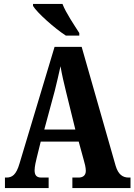

<svg xmlns="http://www.w3.org/2000/svg" viewBox="-20 -951 680 971"><path d="M313 -771H381V-784C357 -822 313 -886 296 -931H147V-921C168 -886 257 -807 313 -771ZM5 0H226V-53H189C163 -53 155 -67 155 -90C155 -109 162 -138 166 -154L186 -235H378L404 -140C408 -127 414 -104 414 -87C414 -62 397 -53 377 -53H346V0H640V-53H631C600 -53 578 -69 565 -112L393 -714H256L79 -125C62 -66 41 -53 12 -53H5ZM204 -296 257 -492C267 -532 277 -575 286 -616C293 -574 303 -532 314 -487L361 -296Z"/></svg>

Font: Noto Serif Georgian ExtraCondensed ExtraBold
Style: Regular
Weight: 800
Width: 2
Designer: Monotype Design Team, Akaki Razmadze
Foundry: Google LLC
Version: Version 2.003